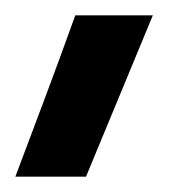

<svg xmlns="http://www.w3.org/2000/svg" viewBox="-24 -108 248 250"><path d="M175 -88Q153 -35 131.5 17Q110 69 88 122H-4Q16 69 35.5 17Q55 -35 74 -88Z"/></svg>

Font: Reem Kufi Fun Medium
Style: Regular
Weight: 500
Designer: Khaled Hosny
Version: Version 1.005